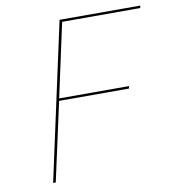

<svg xmlns="http://www.w3.org/2000/svg" viewBox="-76 -725 716 792"><g transform="rotate(-10 282.0 -329.0)"><path d="M562 -648H235L168 -339H461L459 -329H166L94 0H83L226 -658H564Z"/></g></svg>

Font: EauTestInfant Hairline
Style: Italic
Weight: 250
Italic angle: -12°
Designer: Christian Thalmann (Catharsis Fonts)
Version: Version 0.001;PS 000.001;hotconv 1.0.88;makeotf.lib2.5.64775